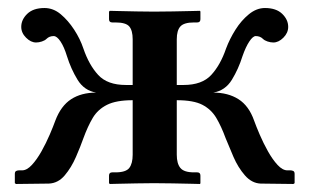

<svg xmlns="http://www.w3.org/2000/svg" viewBox="-20 -458 771 479"><path d="M421 -208V-72Q421 -50 430 -39Q439 -28 464 -28H472Q480 -28 480 -20V-1L479 1Q479 1 458.5 0.5Q438 0 411 -0.5Q384 -1 364 -1Q347 -1 320.5 -0.5Q294 0 274 0.5Q254 1 254 1L252 -1V-20Q252 -28 260 -28H268Q294 -28 302.5 -39Q311 -50 311 -72V-208Q270 -208 247 -196.5Q224 -185 211.5 -164Q199 -143 188 -113Q181 -93 169.5 -66.5Q158 -40 141.5 -20.5Q125 -1 102 0L20 1L17 -1V-24Q17 -30 20.5 -31.5Q24 -33 27 -33H35Q47 -33 59.5 -46.5Q72 -60 83.5 -80.5Q95 -101 104 -122Q113 -143 118 -157Q132 -194 157.5 -210.5Q183 -227 220 -227Q190 -232 173.5 -259Q157 -286 147 -318Q140 -341 131 -354.5Q122 -368 114 -368Q103 -368 96 -361Q92 -357 84.5 -354.5Q77 -352 70 -352Q57 -352 45 -364Q33 -376 33 -391Q33 -409 48 -423.5Q63 -438 91 -438Q113 -438 131.5 -422.5Q150 -407 165 -384Q180 -361 188 -337Q202 -296 225 -271Q248 -246 294 -246H311V-360Q311 -382 302.5 -392Q294 -402 268 -402H260Q252 -402 252 -410V-429L254 -431Q254 -431 274 -430.5Q294 -430 320.5 -429.5Q347 -429 364 -429Q384 -429 411 -429.5Q438 -430 458.5 -430.5Q479 -431 479 -431L480 -429V-410Q480 -402 472 -402H464Q439 -402 430 -392Q421 -382 421 -360V-246H438Q484 -246 507 -271Q530 -296 544 -337Q553 -361 567.5 -384Q582 -407 601 -422.5Q620 -438 641 -438Q669 -438 684 -423.5Q699 -409 699 -391Q699 -376 687 -364Q675 -352 662 -352Q655 -352 647.5 -354.5Q640 -357 636 -361Q629 -368 618 -368Q611 -368 602 -354.5Q593 -341 585 -318Q575 -286 558.5 -259Q542 -232 512 -227Q549 -227 575 -210.5Q601 -194 614 -157Q619 -143 628 -122Q637 -101 648.5 -80.5Q660 -60 672.5 -46.5Q685 -33 697 -33H705Q708 -33 711.5 -31.5Q715 -30 715 -24V-1L712 1L630 0Q608 -1 591 -20.5Q574 -40 562.5 -66.5Q551 -93 543 -113Q532 -143 519.5 -164Q507 -185 485 -196.5Q463 -208 421 -208Z"/></svg>

Font: Libertinus Serif SemiBold
Style: Regular
Weight: 600
Designer: Philipp H. Poll, Khaled Hosny
Foundry: Caleb Maclennan
Version: Version 7.051;RELEASE